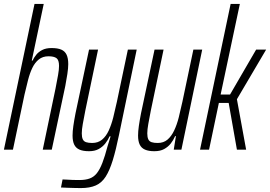

<svg xmlns="http://www.w3.org/2000/svg" viewBox="-22 -763 1377 979"><path d="M-2 0 154 -743H201L140 -454H144Q151 -469 162.5 -483.5Q174 -498 193 -508Q212 -518 241 -518Q272 -518 290.5 -510Q309 -502 317.5 -484Q326 -466 326 -436Q326 -416 321.5 -386Q317 -356 311 -325L242 0H196L261 -311Q269 -352 274 -380Q279 -408 279 -427Q279 -457 266 -466.5Q253 -476 225 -476Q196 -476 176 -460Q156 -444 143 -417Q130 -390 121 -355Q112 -320 103 -281L44 0Z M390 196Q376 196 359 195.5Q342 195 324.5 194.5Q307 194 289 193L297 152Q307 152 320 153Q333 154 349.5 154.5Q366 155 383 155Q414 155 435.5 147Q457 139 472 120Q487 101 500 67.5Q513 34 526 -16Q530 -29 534 -42Q538 -55 542 -68H537Q528 -48 514.5 -31Q501 -14 481 -3Q461 8 432 8Q402 8 383.5 0Q365 -8 356.5 -25.5Q348 -43 348 -72Q348 -93 352 -121Q356 -149 363 -185L432 -510H478L413 -199Q405 -158 400 -130Q395 -102 395 -83Q395 -64 400 -53Q405 -42 417 -38Q429 -34 448 -34Q478 -34 498.5 -51Q519 -68 532.5 -97.5Q546 -127 555.5 -164.5Q565 -202 574 -244L630 -510H675L585 -76Q569 2 553 54Q537 106 517 137.5Q497 169 466.5 182.5Q436 196 390 196Z M765 8Q736 8 717.5 0Q699 -8 690.5 -25.5Q682 -43 682 -72Q682 -93 686 -121Q690 -149 697 -185L766 -510H812L747 -199Q739 -158 734 -130Q729 -102 729 -83Q729 -64 734 -53Q739 -42 751 -38Q763 -34 782 -34Q812 -34 832 -51Q852 -68 866 -97.5Q880 -127 889.5 -164.5Q899 -202 908 -244L964 -510H1009L903 0H864L875 -69H871Q862 -48 848.5 -31Q835 -14 815 -3Q795 8 765 8Z M998 0 1154 -743H1201L1103 -281H1151L1284 -510H1335L1186 -257L1233 0H1186L1144 -238H1094L1044 0Z"/></svg>

Font: Saira UltraCondensed Light
Style: Italic
Weight: 300
Width: 1
Italic angle: -12°
Designer: Hector Gatti with collaboration of the Omnibus-Type team
Foundry: Omnibus-Type
Version: Version 1.101